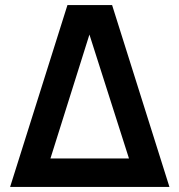

<svg xmlns="http://www.w3.org/2000/svg" viewBox="-20 -740 710 760"><path d="M105 0V-112.8H567.3V0ZM247 -720H423.7L650.7 0H526.5L334 -603.2L144.2 0H20Z"/></svg>

Font: Manrope
Style: Regular
Weight: 400
Designer: Mikhail Sharanda
Foundry: Mikhail Sharanda
Version: Version 4.503